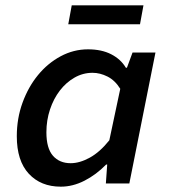

<svg xmlns="http://www.w3.org/2000/svg" viewBox="-20 -688 640 720"><path d="M208 12Q133 12 88 -36.5Q43 -85 43 -177Q43 -244 64.5 -303Q86 -362 122.5 -406.5Q159 -451 207.5 -477Q256 -503 310 -503Q361 -503 397 -484.5Q433 -466 452 -434H456L477 -491H563L465 0H377L382 -71H378Q341 -33 297 -10.5Q253 12 208 12ZM245 -76Q279 -76 317 -97Q355 -118 390 -162L431 -355Q411 -387 383 -401Q355 -415 327 -415Q291 -415 259.5 -397Q228 -379 204.5 -348.5Q181 -318 167.5 -277.5Q154 -237 154 -192Q154 -132 178.5 -104Q203 -76 245 -76ZM236 -597 249 -668H518L505 -597Z"/></svg>

Font: Source Code Pro Semibold
Style: Italic
Weight: 600
Italic angle: -11°
Monospace: yes
Designer: Paul D. Hunt, Teo Tuominen
Foundry: Adobe Systems Incorporated
Version: Version 1.050;PS 1.000;hotconv 16.6.51;makeotf.lib2.5.65220